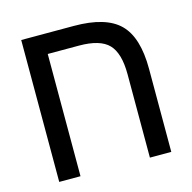

<svg xmlns="http://www.w3.org/2000/svg" viewBox="-92 -691 784 783"><g transform="rotate(-15 300.0 -299.5)"><path d="M446.8 -352.1Q446.8 -440.9 410.9 -478.5Q375 -516.1 285.2 -516.1H153.8V0H64V-599.1H286.1Q420.9 -599.1 479 -541.5Q537.1 -483.9 537.1 -351.1V0H446.8Z"/></g></svg>

Font: Courier New
Style: Regular
Weight: 400
Designer: Steve Matteson
Foundry: Ascender Corporation
Version: Version 2.00.3